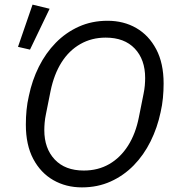

<svg xmlns="http://www.w3.org/2000/svg" viewBox="-20 -800 756 832"><path d="M335 12Q266 12 211 -19.5Q156 -51 124 -111.5Q92 -172 92 -260Q92 -292 95 -323Q98 -354 105 -384Q119 -452 148.5 -511Q178 -570 221.5 -614.5Q265 -659 321.5 -684.5Q378 -710 446 -710Q516 -710 570.5 -678.5Q625 -647 657 -586.5Q689 -526 689 -438Q689 -407 686 -375.5Q683 -344 676 -314Q662 -247 632.5 -187.5Q603 -128 559.5 -83.5Q516 -39 459.5 -13.5Q403 12 335 12ZM343 -61Q405 -61 453.5 -89Q502 -117 535 -169Q568 -221 582 -293L602 -393Q606 -412 607.5 -429.5Q609 -447 609 -462Q609 -542 564 -589.5Q519 -637 438 -637Q377 -637 328 -609Q279 -581 246.5 -529.5Q214 -478 199 -405L179 -305Q175 -286 173.5 -268.5Q172 -251 172 -236Q172 -157 217 -109Q262 -61 343 -61ZM195 -762 110 -585 58 -597 121 -780Z"/></svg>

Font: IBM Plex Sans
Style: Italic
Weight: 400
Italic angle: -11.31°
Designer: Mike Abbink, Paul van der Laan, Pieter van Rosmalen
Foundry: Bold Monday
Version: Version 3.201